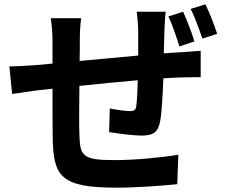

<svg xmlns="http://www.w3.org/2000/svg" viewBox="-20 -819 1040 885"><path d="M876 -628C865 -667 842 -725 824 -765L756 -743C776 -703 793 -648 807 -605ZM610 -765C613 -746 617 -700 617 -674V-563C527 -555 431 -546 347 -538C348 -577 348 -610 348 -633C348 -675 350 -703 354 -735H214C219 -701 222 -667 222 -626V-526L147 -519C97 -515 51 -513 23 -513L36 -386C62 -390 124 -399 155 -403L222 -410C222 -318 222 -222 223 -180C227 -8 258 46 515 46C609 46 730 37 797 30L802 -106C728 -93 603 -81 506 -81C357 -81 349 -102 346 -200C344 -242 345 -333 346 -423C431 -432 528 -442 615 -449C614 -401 612 -357 608 -329C605 -310 597 -307 577 -307C557 -307 517 -313 486 -319L483 -210C518 -204 597 -194 632 -194C683 -194 708 -207 718 -259C726 -301 730 -382 733 -458C762 -460 788 -461 809 -462C836 -462 888 -464 905 -463V-585C876 -582 837 -580 810 -578C787 -577 762 -575 735 -573C736 -606 737 -641 738 -680C739 -706 741 -750 744 -765ZM859 -778C879 -738 898 -684 913 -641L981 -663C969 -701 946 -760 927 -799Z"/></svg>

Font: Noto Sans Mono CJK JP Bold
Style: Regular
Weight: 700
Designer: Ryoko NISHIZUKA (kana & ideographs); Paul D. Hunt (Latin, Greek & Cyrillic); Wenlong ZHANG (bopomofo); Sandoll Communica
Foundry: Adobe Systems Incorporated
Version: Version 1.004;PS 1.004;hotconv 1.0.82;makeotf.lib2.5.63406